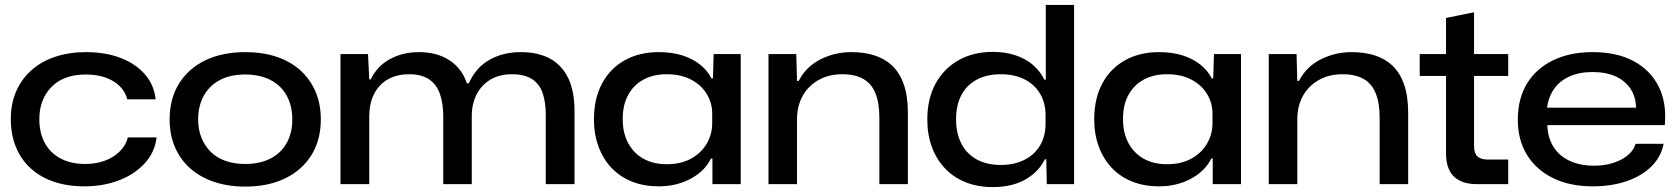

<svg xmlns="http://www.w3.org/2000/svg" viewBox="-20 -749 6822 781"><path d="M323 9Q254 9 198.5 -10Q143 -29 104 -65Q65 -101 44.5 -151.5Q24 -202 24 -265Q24 -328 46 -378Q68 -428 108 -463.5Q148 -499 204.5 -518Q261 -537 329 -537Q410 -537 471.5 -513Q533 -489 570 -446Q607 -403 613 -345H498Q489 -378 465 -400.5Q441 -423 406.5 -434.5Q372 -446 329 -446Q285 -446 250 -433.5Q215 -421 190.5 -396.5Q166 -372 153 -339Q140 -306 140 -264Q140 -208 162.5 -167Q185 -126 227 -104Q269 -82 327 -82Q371 -82 407 -95.5Q443 -109 467.5 -133.5Q492 -158 500 -190H617Q610 -130 569 -85Q528 -40 464 -15.5Q400 9 323 9Z M978 10Q908 10 851.5 -9Q795 -28 754.5 -63.5Q714 -99 692 -149.5Q670 -200 670 -263Q670 -348 708.5 -409.5Q747 -471 816 -504Q885 -537 978 -537Q1047 -537 1103.5 -518.5Q1160 -500 1200.5 -464Q1241 -428 1263 -377.5Q1285 -327 1285 -263Q1285 -180 1247 -118.5Q1209 -57 1140 -23.5Q1071 10 978 10ZM978 -82Q1037 -82 1080 -104Q1123 -126 1146 -167Q1169 -208 1169 -263Q1169 -305 1156 -339Q1143 -373 1118 -397Q1093 -421 1057.5 -433.5Q1022 -446 978 -446Q918 -446 875.5 -424Q833 -402 809.5 -360.5Q786 -319 786 -263Q786 -222 799.5 -188.5Q813 -155 837.5 -131Q862 -107 897.5 -94.5Q933 -82 978 -82Z M1365 0V-529H1477L1482 -426H1488Q1514 -480 1566 -508.5Q1618 -537 1685 -537Q1757 -537 1808 -504Q1859 -471 1879 -410H1887Q1916 -475 1971.5 -506Q2027 -537 2098 -537Q2168 -537 2216.5 -511Q2265 -485 2291 -432Q2317 -379 2317 -296V0H2200V-282Q2200 -333 2187.5 -370Q2175 -407 2144.5 -427Q2114 -447 2062 -447Q2012 -447 1975.5 -425.5Q1939 -404 1919 -365.5Q1899 -327 1899 -276V0H1783V-274Q1783 -331 1768.5 -369.5Q1754 -408 1723.5 -427.5Q1693 -447 1645 -447Q1593 -447 1556.5 -425.5Q1520 -404 1501 -365.5Q1482 -327 1482 -276V0Z M2659 9Q2600 9 2551.5 -10Q2503 -29 2468.5 -65Q2434 -101 2415 -151.5Q2396 -202 2396 -264Q2396 -348 2429 -409.5Q2462 -471 2521.5 -504Q2581 -537 2659 -537Q2714 -537 2756 -523.5Q2798 -510 2828 -486Q2858 -462 2874 -430H2880L2883 -529H2993V0H2878V-104H2872Q2847 -53 2789.5 -22Q2732 9 2659 9ZM2692 -81Q2750 -81 2791.5 -104Q2833 -127 2855 -165Q2877 -203 2877 -247V-287Q2877 -330 2855 -366.5Q2833 -403 2791.5 -425Q2750 -447 2692 -447Q2638 -447 2598 -425.5Q2558 -404 2535.5 -363.5Q2513 -323 2513 -264Q2513 -208 2535.5 -166.5Q2558 -125 2598 -103Q2638 -81 2692 -81Z M3106 0V-529H3219L3222 -420H3229Q3258 -477 3316.5 -507Q3375 -537 3443 -537Q3494 -537 3536 -524Q3578 -511 3608.5 -482.5Q3639 -454 3656 -406.5Q3673 -359 3673 -290V0H3557V-270Q3557 -330 3541 -369.5Q3525 -409 3491.5 -428Q3458 -447 3406 -447Q3351 -447 3309.5 -423.5Q3268 -400 3245 -359Q3222 -318 3222 -262V0Z M4018 12Q3958 12 3909.5 -7Q3861 -26 3825.5 -62.5Q3790 -99 3771 -150Q3752 -201 3752 -263Q3752 -347 3785.5 -408.5Q3819 -470 3879 -504Q3939 -538 4019 -538Q4068 -538 4109.5 -524.5Q4151 -511 4181 -485.5Q4211 -460 4228 -425H4234V-729H4349V0H4238L4236 -101H4230Q4206 -51 4152 -19.5Q4098 12 4018 12ZM4051 -78Q4106 -78 4147.5 -99Q4189 -120 4211 -158Q4233 -196 4233 -245V-281Q4233 -330 4211 -367.5Q4189 -405 4148 -426Q4107 -447 4051 -447Q3994 -447 3953 -425Q3912 -403 3890.5 -362Q3869 -321 3869 -263Q3869 -207 3890.5 -165Q3912 -123 3953 -100.5Q3994 -78 4051 -78Z M4694 9Q4635 9 4586.5 -10Q4538 -29 4503.5 -65Q4469 -101 4450 -151.5Q4431 -202 4431 -264Q4431 -348 4464 -409.5Q4497 -471 4556.5 -504Q4616 -537 4694 -537Q4749 -537 4791 -523.5Q4833 -510 4863 -486Q4893 -462 4909 -430H4915L4918 -529H5028V0H4913V-104H4907Q4882 -53 4824.5 -22Q4767 9 4694 9ZM4727 -81Q4785 -81 4826.5 -104Q4868 -127 4890 -165Q4912 -203 4912 -247V-287Q4912 -330 4890 -366.5Q4868 -403 4826.5 -425Q4785 -447 4727 -447Q4673 -447 4633 -425.5Q4593 -404 4570.5 -363.5Q4548 -323 4548 -264Q4548 -208 4570.5 -166.5Q4593 -125 4633 -103Q4673 -81 4727 -81Z M5141 0V-529H5254L5257 -420H5264Q5293 -477 5351.5 -507Q5410 -537 5478 -537Q5529 -537 5571 -524Q5613 -511 5643.5 -482.5Q5674 -454 5691 -406.5Q5708 -359 5708 -290V0H5592V-270Q5592 -330 5576 -369.5Q5560 -409 5526.5 -428Q5493 -447 5441 -447Q5386 -447 5344.5 -423.5Q5303 -400 5280 -359Q5257 -318 5257 -262V0Z M5988 0Q5925 0 5893.5 -31.5Q5862 -63 5862 -125V-440H5755V-529H5862V-676L5976 -699V-529H6115V-440H5976V-155Q5976 -126 5989.5 -113Q6003 -100 6031 -100H6115V0Z M6459 9Q6365 9 6296.5 -25Q6228 -59 6191 -119.5Q6154 -180 6154 -262Q6154 -347 6191 -408.5Q6228 -470 6297 -503.5Q6366 -537 6458 -537Q6557 -537 6625 -500.5Q6693 -464 6726.5 -398Q6760 -332 6752 -240H6274Q6276 -188 6299.5 -151Q6323 -114 6365.5 -94.5Q6408 -75 6464 -75Q6527 -75 6574 -99.5Q6621 -124 6633 -164H6747Q6737 -111 6697.5 -72Q6658 -33 6596.5 -12Q6535 9 6459 9ZM6272 -301 6266 -311H6643L6635 -302Q6636 -351 6614 -385.5Q6592 -420 6552.5 -438Q6513 -456 6458 -456Q6403 -456 6362 -437Q6321 -418 6298.5 -383Q6276 -348 6272 -301Z"/></svg>

Font: Mona Sans Expanded Medium
Style: Regular
Weight: 500
Width: 7
Designer: Deni Anggara
Foundry: GitHub
Version: Version 2.000